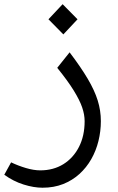

<svg xmlns="http://www.w3.org/2000/svg" viewBox="-100 -647 551 897"><path d="M98.6 230Q57.6 230 10 215Q-37.7 200 -80 169.4L-48.1 111.5Q-15.4 127.2 21.3 138.1Q58 148.9 88 148.9Q149.3 148.9 195.9 120.1Q242.4 91.2 268.9 39.5Q295.4 -12.2 295.4 -81Q295.4 -111.4 283.9 -145.1Q272.4 -178.8 244.7 -223.8Q217.1 -268.8 167.4 -330.1L225.2 -402.5Q278.2 -332.6 310 -278.6Q341.9 -224.6 356.5 -177.6Q371.2 -130.6 371.2 -81Q371.2 -33.9 360 11.6Q348.8 57.1 326.5 96.4Q304.2 135.7 271 165.9Q237.8 196 194.7 213Q151.6 230 98.6 230ZM196 -486.3 126.4 -556.9 192.6 -627.4 262.2 -556.9Z"/></svg>

Font: Lexend Medium
Style: Regular
Weight: 500
Designer: Bonnie Shaver-Troup, Thomas Jockin
Foundry: Lexend
Version: Version 1.005